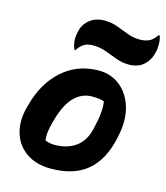

<svg xmlns="http://www.w3.org/2000/svg" viewBox="-121 -906 872 1010"><g transform="rotate(15 315.5 -401.0)"><path d="M363 -552Q430 -552 479 -512.5Q528 -473 548.5 -404.5Q569 -336 550 -247L547 -233Q521 -111 448 -49.5Q375 12 250 12Q170 12 116.5 -25Q63 -62 44 -125.5Q25 -189 46 -267L50 -282Q83 -406 165 -479Q247 -552 363 -552ZM362 -411Q310 -411 268.5 -371.5Q227 -332 201 -241L199 -234Q189 -199 185.5 -171.5Q182 -144 186 -124Q209 -114 237 -114Q305 -114 351 -146.5Q397 -179 413 -245L415 -253Q438 -347 429 -402Q416 -407 400.5 -409Q385 -411 362 -411ZM526 -765Q556 -765 577 -775Q598 -785 617 -813H623Q633 -786 630 -749Q629 -730 620.5 -703.5Q612 -677 589 -654Q573 -638 551.5 -630.5Q530 -623 505 -623Q468 -623 435 -635.5Q402 -648 369 -660Q336 -672 299 -672Q268 -672 249 -660Q230 -648 215 -624H209Q204 -636 200 -652.5Q196 -669 197 -688Q198 -707 205 -732.5Q212 -758 234 -780Q268 -814 324 -814Q361 -814 393.5 -802Q426 -790 458.5 -777.5Q491 -765 526 -765Z"/></g></svg>

Font: Recursive Mn Csl St XBd
Style: Italic
Weight: 800
Italic angle: -15°
Monospace: yes
Version: Version 1.079;hotconv 1.0.112;makeotfexe 2.5.65598; ttfautoh